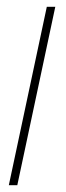

<svg xmlns="http://www.w3.org/2000/svg" viewBox="-20 -546 195 566"><path d="M6 0H31L143 -526H118Z"/></svg>

Font: Noto Sans ExtraCondensed Thin
Style: Italic
Weight: 100
Width: 2
Italic angle: -12°
Designer: Monotype Design Team
Foundry: Monotype Imaging Inc.
Version: Version 2.013